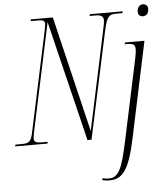

<svg xmlns="http://www.w3.org/2000/svg" viewBox="-83 -800 950 1095"><g transform="rotate(-5 392.0 -252.0)"><path d="M771 -676C789 -676 804 -688 804 -716C804 -734 792 -744 776 -744C757 -744 743 -728 743 -703C743 -685 755 -676 771 -676ZM-20 0H165L167 -10H130C101 -10 89 -17 89 -33C89 -42 91 -55 95 -75L226 -690L394 0H417L550 -619C567 -694 580 -704 620 -704H656L658 -714H470L468 -704H503C531 -704 547 -696 547 -673C547 -663 545 -649 538 -618L417 -50L258 -714H132L130 -704H177C199 -704 211 -699 211 -683C211 -677 210 -668 207 -652L81 -62C71 -16 55 -10 17 -10H-18ZM500 240C576 240 614 187 651 12L767 -536H656L653 -526H666C700 -526 713 -520 713 -493C713 -477 710 -462 706 -441L606 29C574 177 554 229 496 229C484 229 470 227 461 224L458 234C469 238 481 240 500 240Z"/></g></svg>

Font: Noto Serif Display ExtraCondensed ExtraLight
Style: Italic
Weight: 200
Width: 2
Italic angle: -12°
Designer: Monotype Design Team
Foundry: Monotype Imaging Inc.
Version: Version 2.009